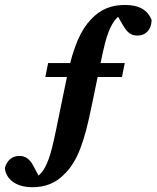

<svg xmlns="http://www.w3.org/2000/svg" viewBox="-26 -666 644 790"><path d="M160.6 -349.3H475.8L487.3 -406.5H172L160.6 -349.3ZM378.3 -361.3C400.7 -468.6 411.1 -523.5 435.2 -565.5C450.9 -593.7 472.1 -610.2 501.3 -620.8L448.3 -617.2L479.7 -562.5C499.5 -529.2 514.1 -519.7 540.6 -519.7C572.1 -519.7 596.8 -542 597.9 -583.2C582.1 -624.7 546.8 -645.6 488.4 -645.6C435.9 -645.6 389.8 -630.8 348.3 -586.2C306.1 -542 276.7 -475.8 251.3 -358.3L221.3 -212.7C195 -84.5 183.8 -21.3 158.3 24.2C142.6 52.4 121.4 69 92.2 79.5L139.8 70.2L111.6 17C94.8 -14.3 77.2 -24.4 53.3 -24.4C24 -24.4 2.2 -6.4 -6.1 26.1C-0.4 74.8 43.9 104.3 106.6 104.3C157.6 104.3 203.7 89.6 244.2 45C292.8 -4.7 321.4 -82.4 350.8 -228.7L378.3 -361.3Z"/></svg>

Font: Source Serif Variable
Style: Italic
Weight: 389
Italic angle: -12°
Designer: Frank Grießhammer
Foundry: Adobe Systems Incorporated
Version: Version 3.001;hotconv 1.0.111;makeotfexe 2.5.65597